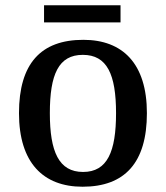

<svg xmlns="http://www.w3.org/2000/svg" viewBox="-20 -698 629 728"><path d="M147 -613H437V-678H147ZM293 10C453 10 537 -81 537 -269C537 -457 445 -547 296 -547C135 -547 52 -457 52 -269C52 -81 144 10 293 10ZM295 -46C203 -46 169 -123 169 -269C169 -416 202 -490 294 -490C386 -490 420 -416 420 -269C420 -123 387 -46 295 -46Z"/></svg>

Font: Noto Serif Oriya Medium
Style: Regular
Weight: 500
Designer: David Williams
Foundry: Google LLC, David Williams
Version: Version 1.051